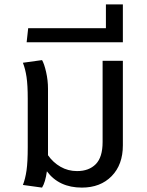

<svg xmlns="http://www.w3.org/2000/svg" viewBox="-20 -840 668 872"><path d="M538 -564V-180Q538 -92 487 -40Q436 12 352 12Q248 12 193 -62Q186 -12 171 12L84 0Q95 -28 100.5 -66Q106 -104 106 -172V-392Q106 -454 100.5 -490.5Q95 -527 84 -555L171 -567Q181 -550 189.5 -512.5Q198 -475 198 -437V-135Q221 -102 255 -82.5Q289 -63 330 -63Q384 -63 415 -94.5Q446 -126 446 -195V-564Z M108 -712H461V-820H538V-648H101Z"/></svg>

Font: FiraGO
Style: Regular
Weight: 400
Designer: bBox Type
Foundry: bBox Type GmbH
Version: Version 1.001;April 20, 2020;FontCreator 12.0.0.2555 64-bit